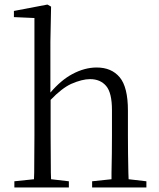

<svg xmlns="http://www.w3.org/2000/svg" viewBox="-20 -822 697 842"><path d="M43 0V-27L129 -36Q129 -49 130 -65Q130 -106 130.5 -150Q131 -194 131 -227V-743L41 -747V-774L188 -802L204 -793L201 -639V-416Q248 -471 297 -497Q351 -526 404 -526Q469 -526 505 -483Q541 -440 541 -337V-227Q541 -193 541.5 -149Q542 -105 543 -64Q544 -49 544 -36L622 -27V0H384V-27L469 -36Q469 -49 469 -64Q470 -105 470.5 -149Q471 -193 471 -227V-339Q471 -415 445.5 -445Q420 -475 375 -475Q340 -475 292 -454Q251 -435 202 -384V-227Q202 -194 202.5 -150Q203 -106 203 -65Q204 -49 204 -36L282 -27V0Z"/></svg>

Font: Early Summer Mincho Light
Style: Regular
Weight: 300
Designer: GuiWonder
Version: Version 1.002